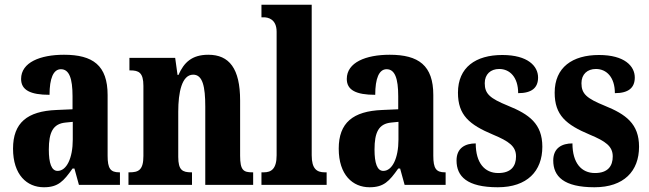

<svg xmlns="http://www.w3.org/2000/svg" viewBox="-20 -780 2739 810"><path d="M165 10C225 10 248 -15 286 -69H294L313 0H486V-53H483C446 -53 434 -69 434 -123V-379C434 -504 372 -549 250 -549C150 -549 69 -517 69 -447C69 -400 108 -380 189 -380C189 -449 205 -488 237 -488C272 -488 286 -449 286 -374V-319L218 -316C95 -311 35 -262 35 -153C35 -42 94 10 165 10ZM223 -59C197 -59 186 -92 186 -149C186 -221 203 -258 257 -263L287 -266V-191C287 -113 261 -59 223 -59Z M522 0H790V-53H787C750 -53 732 -62 732 -118V-309C732 -390 747 -465 795 -465C835 -465 846 -415 846 -330V0H1048V-53H1044C1007 -53 993 -62 993 -123V-356C993 -491 947 -549 859 -549C789 -549 756 -516 733 -464H729L719 -536H526V-483H530C565 -483 585 -474 585 -418V-122C585 -62 564 -53 526 -53H522Z M1083 0H1358V-53H1350C1317 -53 1295 -67 1295 -125V-760H1083V-707H1093C1110 -707 1147 -700 1147 -646V-125C1147 -67 1124 -53 1093 -53H1083Z M1539 10C1599 10 1622 -15 1660 -69H1668L1687 0H1860V-53H1857C1820 -53 1808 -69 1808 -123V-379C1808 -504 1746 -549 1624 -549C1524 -549 1443 -517 1443 -447C1443 -400 1482 -380 1563 -380C1563 -449 1579 -488 1611 -488C1646 -488 1660 -449 1660 -374V-319L1592 -316C1469 -311 1409 -262 1409 -153C1409 -42 1468 10 1539 10ZM1597 -59C1571 -59 1560 -92 1560 -149C1560 -221 1577 -258 1631 -263L1661 -266V-191C1661 -113 1635 -59 1597 -59Z M2080 10C2204 10 2268 -58 2268 -161C2268 -258 2212 -298 2123 -334C2047 -365 2025 -384 2025 -429C2025 -467 2050 -489 2086 -489C2131 -489 2166 -454 2166 -387C2224 -387 2250 -410 2250 -453C2250 -501 2207 -548 2099 -548C1987 -548 1912 -496 1912 -389C1912 -294 1960 -254 2060 -212C2127 -184 2157 -163 2157 -120C2157 -80 2137 -50 2082 -50C2025 -50 1987 -92 1987 -175C1943 -175 1906 -156 1906 -103C1906 -36 1950 10 2080 10Z M2488 10C2612 10 2676 -58 2676 -161C2676 -258 2620 -298 2531 -334C2455 -365 2433 -384 2433 -429C2433 -467 2458 -489 2494 -489C2539 -489 2574 -454 2574 -387C2632 -387 2658 -410 2658 -453C2658 -501 2615 -548 2507 -548C2395 -548 2320 -496 2320 -389C2320 -294 2368 -254 2468 -212C2535 -184 2565 -163 2565 -120C2565 -80 2545 -50 2490 -50C2433 -50 2395 -92 2395 -175C2351 -175 2314 -156 2314 -103C2314 -36 2358 10 2488 10Z"/></svg>

Font: Noto Serif Bengali ExtraCondensed ExtraBold
Style: Regular
Weight: 800
Width: 2
Designer: Juan Bruce, Universal Thirst, Indian Type Foundry and the Monotype Design Team.
Foundry: Monotype Imaging Inc.
Version: Version 2.003